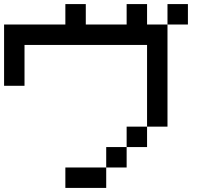

<svg xmlns="http://www.w3.org/2000/svg" viewBox="-20 -920 1040 940"><path d="M0 -500V-800H300V-900H400V-800H600V-900H700V-800H800V-300H700V-700H100V-500ZM900 -900V-800H800V-900ZM600 -200V-100H500V-200ZM600 -300H700V-200H600ZM300 0V-100H500V0Z"/></svg>

Font: Galmuri9 Regular
Style: Regular
Weight: 400
Designer: Lee Minseo (quiple)
Version: Version 2.399;hotconv 1.1.1;makeotfexe 2.6.0 DEVELOPMENT